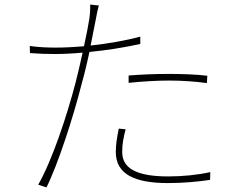

<svg xmlns="http://www.w3.org/2000/svg" viewBox="-20 -799 1040 839"><path d="M542 -469V-437C602 -443 663 -447 719 -447C776 -447 832 -443 884 -436L886 -468C836 -474 775 -476 715 -476C652 -476 591 -473 542 -469ZM529 -234 499 -237C490 -192 486 -165 486 -135C486 -38 568 1 714 1C780 1 846 -5 898 -13L899 -47C847 -35 779 -28 715 -28C538 -28 514 -87 514 -137C514 -167 519 -197 529 -234ZM224 -591C192 -591 153 -592 110 -598L111 -567C149 -564 183 -563 222 -563C257 -563 298 -565 341 -569C331 -523 320 -476 310 -437C273 -295 208 -98 147 8L183 20C233 -80 301 -289 337 -433C350 -479 361 -526 371 -572C444 -579 522 -591 593 -607V-639C527 -621 449 -608 376 -600L398 -711C401 -728 407 -759 412 -775L374 -779C375 -761 373 -734 370 -715C367 -693 358 -648 347 -597C302 -593 259 -591 224 -591Z"/></svg>

Font: Harano Aji Gothic CN ExtraLight
Style: Regular
Weight: 250
Foundry: Masamichi Hosoda
Version: HaranoAjiGothicCN-ExtraLight version 20230610;ttx 4.39.4